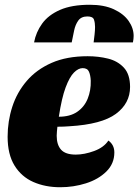

<svg xmlns="http://www.w3.org/2000/svg" viewBox="-20 -766 581 806"><path d="M233 20Q170 20 120 -2Q70 -24 41 -71Q12 -118 12 -192Q12 -257 31.5 -317.5Q51 -378 92 -426Q133 -474 196.5 -502Q260 -530 348 -530Q393 -530 433.5 -520Q474 -510 500 -482Q526 -454 526 -401Q526 -332 466.5 -288Q407 -244 272 -236Q260 -235 247.5 -234.5Q235 -234 221 -234Q220 -225 219 -214.5Q218 -204 218 -196Q218 -158 236.5 -137.5Q255 -117 298 -117Q334 -117 375 -132Q416 -147 435 -176Q460 -158 460 -126Q460 -79 426.5 -46Q393 -13 341 3.5Q289 20 233 20ZM227 -276Q274 -276 304 -296.5Q334 -317 348 -351.5Q362 -386 361 -427Q360 -450 353.5 -465Q347 -480 327 -480Q309 -480 290.5 -461.5Q272 -443 255.5 -399Q239 -355 227 -276ZM123 -588Q131 -631 157 -667Q183 -703 232 -724.5Q281 -746 357 -746Q417 -746 458 -727Q499 -708 520 -678Q541 -648 541 -615Q541 -603 538 -588H373Q375 -603 377 -621Q379 -639 379 -653Q379 -670 374.5 -683.5Q370 -697 347 -697Q321 -697 308.5 -679.5Q296 -662 291 -637Q286 -612 281 -588Z"/></svg>

Font: Sansita Swashed Black
Style: Regular
Weight: 900
Designer: Pablo Cosgaya
Foundry: Omnibus-Type
Version: Version 1.003; ttfautohint (v1.8.3)